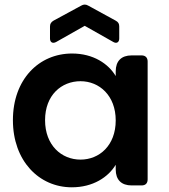

<svg xmlns="http://www.w3.org/2000/svg" viewBox="-20 -790 718 818"><path d="M287 -562C146 -562 35 -452 35 -278C35 -105 146 8 286 8C376 8 441 -35 473 -88V-68C473 -24 497 0 541 0H583C600 0 609 -9 609 -26V-528C609 -544 600 -554 583 -554H541C497 -554 473 -530 473 -486V-466C442 -518 378 -562 287 -562ZM323 -444C403 -444 473 -383 473 -277C473 -170 403 -110 323 -110C242 -110 172 -171 172 -278C172 -385 242 -444 323 -444ZM488 -626V-677C488 -689 484 -696 473 -702L356 -766C346 -772 336 -772 326 -766L208 -702C198 -696 193 -689 193 -677V-626C193 -610 204 -603 219 -611L341 -680L463 -611C477 -603 488 -610 488 -626Z"/></svg>

Font: Arvore Sans SemiBold
Style: Regular
Weight: 600
Designer: Jonny Pinhorn (Latin) Dan Schunck (customization for Arvore)
Version: Version 1.000;Glyphs 3.3 (3305)